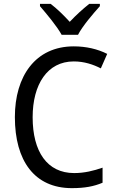

<svg xmlns="http://www.w3.org/2000/svg" viewBox="-20 -964 604 994"><path d="M299 -784H384C407 -829 462 -893 497 -932V-944H442C407 -916 376 -888 341 -851C309 -886 273 -921 242 -944H187V-932C223 -890 275 -828 299 -784ZM362 -646C416 -646 463 -630 502 -610L535 -685C486 -710 426 -724 362 -724C163 -724 57 -569 57 -358C57 -131 159 10 352 10C419 10 466 1 511 -18V-96C465 -80 417 -68 364 -68C224 -68 149 -179 149 -357C149 -527 225 -646 362 -646Z"/></svg>

Font: Noto Sans Malayalam SemiCondensed
Style: Regular
Weight: 400
Width: 4
Designer: Jelle Bosma - Monotype Design Team
Foundry: Monotype Imaging Inc.
Version: Version 2.104